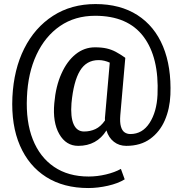

<svg xmlns="http://www.w3.org/2000/svg" viewBox="-20 -719 929 960"><path d="M421.4 221.2Q298.3 221.2 210.9 166Q124 110.8 79.8 9Q35.6 -92.8 42 -233.4Q48.8 -372.1 101.1 -476.1Q153.8 -581.1 245.1 -639.9Q336.4 -698.7 457.5 -698.7Q581.1 -698.7 667 -643.6Q752.9 -588.4 795.2 -486.6Q837.4 -384.8 832 -245.1Q829.1 -175.8 804.2 -117.7Q779.3 -60.1 731.2 -24.9Q683.1 10.3 611.3 10.3Q575.7 10.3 549.6 -10Q523.4 -30.3 512.2 -66.9Q463.9 10.3 371.1 10.3Q310.1 10.3 276.4 -48.6Q242.7 -107.4 251.5 -203.1Q258.8 -288.1 287.1 -350.6Q314.9 -413.1 358.2 -447.8Q401.4 -482.4 454.6 -482.4Q488.8 -482.4 513.2 -476.8Q537.6 -471.2 559.1 -459.7Q580.6 -448.2 605.5 -430.7L606.4 -428.7L581.5 -143.1Q578.6 -107.4 584.5 -86.9Q590.3 -65.9 602.8 -57.4Q615.2 -48.8 631.8 -48.8Q691.9 -48.8 727.8 -104.2Q763.7 -159.7 767.6 -245.1Q775.9 -431.6 697.5 -535.9Q619.1 -640.1 455.6 -640.1Q355 -640.1 280.3 -588.9Q205.6 -537.6 162.6 -445.8Q119.6 -354 114.7 -233.4Q108.9 -110.8 144 -22Q179.2 66.9 250.2 115.2Q321.3 163.6 423.3 163.6Q466.3 163.6 510.3 153.1Q554.2 142.6 584.5 125.5L603.5 177.7Q570.3 198.2 519.8 209.7Q469.2 221.2 421.4 221.2ZM400.4 -61.5Q431.2 -61.5 457.3 -73.7Q483.4 -85.9 504.9 -116.7Q504.4 -122.6 504.6 -128.9Q504.9 -135.3 505.9 -143.1L528.8 -405.8Q516.1 -411.6 502.2 -415Q488.3 -418.5 473.1 -418.5Q412.1 -418.5 379.9 -365.2Q347.7 -312 337.4 -203.1Q332 -134.3 348.1 -97.9Q364.3 -61.5 400.4 -61.5Z"/></svg>

Font: Battambang
Style: Regular
Weight: 400
Designer: Danh Hong
Version: Version 8.002; ttfautohint (v1.8.3)